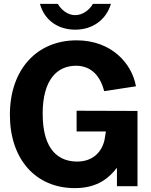

<svg xmlns="http://www.w3.org/2000/svg" viewBox="-20 -960 780 990"><path d="M366 10C486 10 545 -46 583 -95V0H689V-388L375 -389V-282H526L519 -239C506 -180 462 -127 378 -127C286 -127 200 -182 200 -374C200 -548 274 -621 372 -621C451 -621 498 -567 517 -490L681 -515C660 -634 554 -752 375 -752C171 -752 31 -603 31 -368C31 -141 162 10 366 10ZM459 -940C441 -908 406 -882 368 -882C327 -882 295 -911 278 -940H186C210 -853 282 -807 368 -807C457 -807 527 -857 552 -940Z"/></svg>

Font: Cheyenne Sans
Style: Bold
Weight: 700
Designer: The Public Sans project authors (U.S. Web Design System), Libre Franklin designed by Pablo Impallari and Rodrigo Fuenzal
Foundry: The Cheyenne Sans Project Authors
Version: Version 2.007